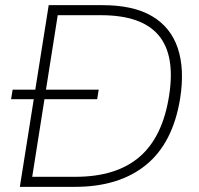

<svg xmlns="http://www.w3.org/2000/svg" viewBox="-20 -725 773 745"><path d="M57 0 169 -705H378Q497 -705 569.5 -662.5Q642 -620 669.5 -539Q697 -458 679 -343Q651 -170 546.5 -85Q442 0 271 0ZM105 -39H273Q431 -39 521 -116Q611 -193 636 -353Q661 -510 595.5 -588Q530 -666 372 -666H204ZM23 -340 29 -377H363L357 -340Z"/></svg>

Font: Mulish ExtraLight
Style: Italic
Weight: 200
Italic angle: -9°
Designer: Vernon Adams
Foundry: Vernon Adams
Version: Version 3.603